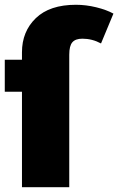

<svg xmlns="http://www.w3.org/2000/svg" viewBox="-22 -784 495 804"><path d="M453 -727 401 -602Q364 -622 323 -622Q294 -622 281 -607Q268 -592 268 -555V0H70V-400H-2V-534H70V-565Q70 -652 128 -708Q186 -764 296 -764Q338 -764 381 -753.5Q424 -743 453 -727Z"/></svg>

Font: Fira Sans Black
Style: Regular
Weight: 900
Designer: Carrois Corporate & Edenspiekermann AG
Foundry: Carrois Corporate GbR & Edenspiekermann AG
Version: Version 4.203